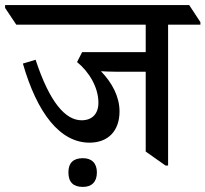

<svg xmlns="http://www.w3.org/2000/svg" viewBox="-65 -644 808 755"><path d="M287 -83C360 -83 405 -129 405 -206C405 -263 377 -317 332 -364C347 -363 367 -362 389 -362H508V-48L586 7H596V-547H723V-557L679 -624H-45V-613L-1 -547H508V-439H258L238 -400C286 -361 322 -300 322 -240C322 -195 296 -171 256 -171C192 -171 130 -242 75 -409L25 -394C81 -199 171 -83 287 -83ZM261 91C296 91 316 71 316 34C316 -2 296 -22 261 -22C223 -22 204 -3 204 34C204 72 223 91 261 91Z"/></svg>

Font: Noto Serif Devanagari Medium
Style: Regular
Weight: 500
Designer: Universal Thirst, Indian Type Foundry and the Monotype Design Team
Foundry: Monotype Imaging Inc.
Version: Version 2.004